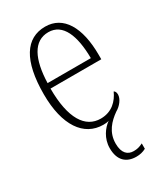

<svg xmlns="http://www.w3.org/2000/svg" viewBox="-191 -625 804 930"><g transform="rotate(-30 211.5 -159.5)"><path d="M289 224C309 224 326 220 343 211V181C323 191 310 194 291 194C258 194 233 173 233 119C233 55 272 15 313 -14C340 -29 362 -58 362 -82C362 -95 357 -102 351 -105C332 -62 295 -22 232 -22C146 -22 93 -102 93 -270H377V-294C377 -450 321 -543 220 -543C112 -543 51 -451 51 -262C51 -88 119 10 228 10C239 10 250 9 259 6C229 27 197 69 197 124C197 193 234 224 289 224ZM336 -300H94C98 -431 137 -512 220 -512C301 -512 335 -426 336 -300Z"/></g></svg>

Font: Noto Serif Armenian Condensed ExtraLight
Style: Regular
Weight: 200
Width: 3
Designer: Monotype Design Team
Foundry: Monotype Imaging Inc.
Version: Version 2.008